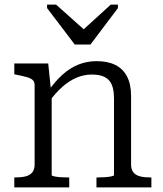

<svg xmlns="http://www.w3.org/2000/svg" viewBox="-20 -812 705 832"><path d="M304 -619H372L491 -777V-792H460L313 -658L371 -660L223 -792H184V-777ZM42 0V-43H45Q71 -43 90 -47.5Q109 -52 119.5 -64.5Q130 -77 130 -99V-443Q130 -458 121.5 -465.5Q113 -473 95.5 -478Q78 -483 52 -488L42 -490V-537H189L201 -420L204 -415V-53Q204 -50 216 -47.5Q228 -45 245 -44Q262 -43 276 -43H280V0ZM636 0H398V-43H401Q415 -43 432 -44Q449 -45 461.5 -47.5Q474 -50 474 -53V-385Q474 -421 465 -443.5Q456 -466 435 -477.5Q414 -489 378 -489Q344 -489 312 -475.5Q280 -462 250 -435.5Q220 -409 191 -369L189 -417Q219 -460 251.5 -489Q284 -518 320.5 -532.5Q357 -547 399 -547Q447 -547 480 -530.5Q513 -514 530.5 -480.5Q548 -447 548 -396V-99Q548 -77 558.5 -64.5Q569 -52 588 -47.5Q607 -43 633 -43H636Z"/></svg>

Font: Roboto Serif Light
Style: Regular
Weight: 300
Designer: Greg Gazdowicz
Foundry: Commercial Type
Version: Version 1.008